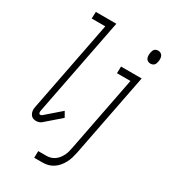

<svg xmlns="http://www.w3.org/2000/svg" viewBox="-227 -846 1022 1161"><g transform="rotate(30 284.0 -265.0)"><path d="M105 12Q96 12 87.5 9.5Q79 7 73 1.5Q67 -4 63 -12Q59 -20 57.5 -29Q56 -38 57 -47.5Q58 -57 60 -66L182 -693H87L89 -740H232L99 -57Q98 -54 98 -50Q98 -46 98.5 -42.5Q99 -39 101.5 -36Q104 -33 107 -33Q110 -33 114 -34Q118 -35 120 -37L225 -128L246 -91L141 0Q134 6 124 9Q114 12 105 12ZM530 -634Q520 -634 511.5 -639Q503 -644 499.5 -653Q496 -662 496 -672.5Q496 -683 498 -693Q499 -699 501.5 -705.5Q504 -712 509 -717Q514 -722 520.5 -724Q527 -726 534 -726Q544 -726 552 -721Q560 -716 564 -707Q568 -698 568 -687.5Q568 -677 566 -667Q565 -661 562.5 -654.5Q560 -648 555 -643Q550 -638 543 -636Q536 -634 530 -634ZM207 210 208 163H266Q280 163 294 159Q308 155 320.5 146.5Q333 138 342.5 126Q352 114 359 100.5Q366 87 369.5 73.5Q373 60 376 46L479 -483H385L386 -530H530L416 55Q412 74 406.5 92.5Q401 111 391.5 129Q382 147 369 162.5Q356 178 338.5 189.5Q321 201 302 205.5Q283 210 264 210Z"/></g></svg>

Font: Lode Dark Term
Style: Italic
Weight: 400
Italic angle: -11°
Monospace: yes
Designer: Belleve Invis
Foundry: Belleve Invis
Version: Version 29.2.0